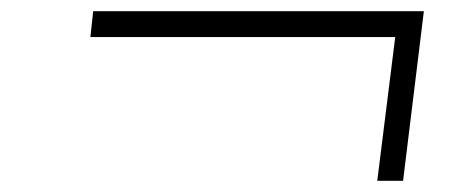

<svg xmlns="http://www.w3.org/2000/svg" viewBox="-20 -445 816 342"><path d="M652 -123 684 -379H141L146 -425H735L698 -123Z"/></svg>

Font: Orkney Light
Style: LightItalic
Weight: 300
Designer: Samuel Oakes and Alfredo Marco Pradil
Foundry: Alfredo Marco Pradil
Version: 1.0; ttfautohint (v1.5)